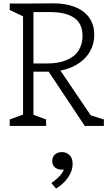

<svg xmlns="http://www.w3.org/2000/svg" viewBox="-20 -751 660 1145"><path d="M152.5 -372.5H259Q329 -372.5 376.8 -392.5Q424.5 -412.5 448.2 -449.5Q472 -486.5 472 -536.5Q472 -611.5 421.8 -645.2Q371.5 -679 279 -679H160.5V-730L296 -731Q368 -731.5 423.5 -710.8Q479 -690 510.5 -647.8Q542 -605.5 542 -543.5Q542 -479.5 507 -429.2Q472 -379 409.2 -351.2Q346.5 -323.5 266 -323.5H152.5ZM38 -38.5 129 -72 117.5 -45V-675L129 -648L38 -691.5V-730H179.5V-40L164 -72L255 -38.5V0H38ZM257 -343.5 320.5 -359.5 532 -47 499.5 -70 599.5 -38.5V0H485.5ZM365.5 247.5 378.5 255.5Q366.5 261 351 261Q333 261 319.5 254.8Q306 248.5 298.8 236.5Q291.5 224.5 291.5 208.5Q291.5 184 308 170Q324.5 156 349 156Q376.5 156 394.8 174Q413 192 413 226.5Q413 270 384.5 309.2Q356 348.5 314 373.5L286.5 340.5Q307 326 322.2 312.2Q337.5 298.5 348.8 282.5Q360 266.5 365.5 247.5Z"/></svg>

Font: Monaspace Xenon Var ExtraLight
Style: Regular
Weight: 200
Designer: Riley Cran and the Lettermatic Team
Version: Version 1.200 (Monaspace Xenon Var)